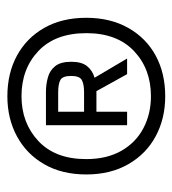

<svg xmlns="http://www.w3.org/2000/svg" viewBox="7 -770 479 534"><g transform="rotate(-90 247.0 -502.5)"><path d="M246.8 -283Q184.7 -283 135.5 -309.5Q86.3 -336 57.8 -385.7Q29.3 -435.4 29.3 -502.4Q29.3 -570.3 57.8 -619.7Q86.3 -669 135.6 -695.5Q184.8 -722 246.7 -722Q310.7 -722 359.7 -695.4Q408.8 -668.8 436.9 -619.5Q465 -570.3 465 -502.4Q465 -435.4 436.8 -385.7Q408.7 -336 359.8 -309.5Q310.9 -283 246.8 -283ZM246.9 -322.7Q322.7 -322.7 372.5 -369.8Q422.3 -417 422.3 -502.3Q422.3 -588.7 372.6 -635.7Q322.9 -682.7 247.1 -682.7Q172.3 -682.7 122.2 -635.7Q72 -588.8 72 -502.7Q72 -445.5 95 -405.1Q118 -364.7 157.9 -343.7Q197.7 -322.7 246.9 -322.7ZM166.3 -614.7H203.7V-389H166.3ZM187.7 -614.7H259.3Q279.8 -614.7 299.2 -609.3Q318.7 -604 330.7 -588.8Q342.7 -573.7 342.7 -544.3Q342.7 -515.3 330.5 -500.3Q318.4 -485.3 299.2 -479.8Q280 -474.3 259.3 -474.3H187.7V-508.7H257.7Q281 -508.7 292.2 -515.1Q303.3 -521.5 303.3 -544.5Q303.3 -568.3 292.2 -574.5Q281 -580.7 257.7 -580.7H187.7ZM249.7 -494.7H289.3L351.7 -389H308.3Z"/></g></svg>

Font: Asta Sans Light
Style: Regular
Weight: 300
Designer: 42dot
Version: Version 1.000